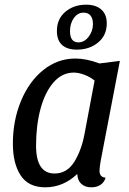

<svg xmlns="http://www.w3.org/2000/svg" viewBox="-20 -780 553 820"><path d="M405 -51Q405 -23 431 -21Q425 -1 409 9.5Q393 20 370 20Q343 20 327 5Q311 -10 310 -37Q250 20 173 20Q102 20 68.5 -30.5Q35 -81 35 -167Q35 -265 69.5 -348.5Q104 -432 165 -481Q226 -530 302 -530Q349 -530 405 -509L492 -520L410 -93Q405 -63 405 -51ZM295 -470Q245 -470 208.5 -428Q172 -386 153 -315Q134 -244 134 -158Q134 -39 213 -39Q266 -39 297 -88.5Q328 -138 341 -208L384 -436Q364 -452 339.5 -461Q315 -470 295 -470ZM223 -648Q223 -699 259 -729.5Q295 -760 348 -760Q389 -760 412.5 -739.5Q436 -719 436 -680Q436 -629 399 -598.5Q362 -568 308 -568Q267 -568 245 -588Q223 -608 223 -648ZM377 -677Q377 -700 367 -713Q357 -726 337 -726Q312 -726 295.5 -703Q279 -680 279 -647Q279 -599 315 -599Q340 -599 358.5 -623Q377 -647 377 -677Z"/></svg>

Font: Sansita Light Italic
Style: Regular
Weight: 300
Italic angle: -11°
Designer: Pablo Cosgaya
Foundry: Omnibus-Type
Version: Version 1.006